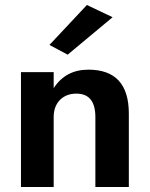

<svg xmlns="http://www.w3.org/2000/svg" viewBox="-20 -749 600 769"><path d="M362 -280Q362 -374 286 -374Q245 -374 220 -348.5Q195 -323 195 -280V0H64V-460H195V-396Q243 -470 334 -470Q496 -470 496 -294V0H362ZM431 -680 251 -530 178 -569 328 -729Z"/></svg>

Font: Renner*
Style: Semi
Weight: 600
Version: Version 003.000 ; ttfautohint (v0.97) -l 8 -r 50 -G 200 -x 1